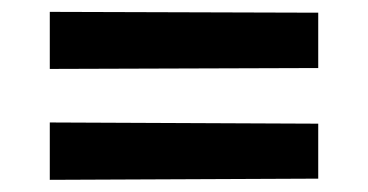

<svg xmlns="http://www.w3.org/2000/svg" viewBox="-20 -472 617 322"><path d="M63.5 -266.6 513.7 -264.6V-172.4L63.5 -170.4ZM63.5 -452.1 513.7 -450.7V-357.9L63.5 -356.4Z"/></svg>

Font: DimaBanoo
Style: Bold
Weight: 800
Designer: R.Balvardi
Foundry: R.Balvardi
Version: Version 1.0.0-alpha3